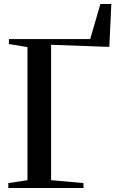

<svg xmlns="http://www.w3.org/2000/svg" viewBox="-20 -938 594 958"><path d="M21.5 0V-24.5L117 -39V-703L24.5 -718.5V-743H430L481 -918H535.5L525.5 -704L235 -714.5V-39L396.5 -24.5V0Z"/></svg>

Font: Merriweather 120pt Medium
Style: Regular
Weight: 500
Version: Version 2.100